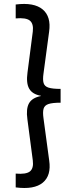

<svg xmlns="http://www.w3.org/2000/svg" viewBox="-20 -825 382 960"><path d="M58.5 112V43Q111 47.5 130 31.8Q149 16 144 -23L117 -228.5Q109.5 -281 125.2 -308.8Q141 -336.5 185 -345V-346Q142 -353.5 126 -381.5Q110 -409.5 117.5 -462.5L144 -667.5Q148.5 -706 129.5 -721.8Q110.5 -737.5 58.5 -733V-802.5Q150 -814 193.2 -778Q236.5 -742 225.5 -666L197.5 -457.5Q193 -426.5 198 -409.8Q203 -393 222.8 -386.8Q242.5 -380.5 283 -380.5V-311.5Q242.5 -311.5 222.8 -305Q203 -298.5 198 -281.8Q193 -265 197.5 -233.5L226 -22.5Q237 52.5 194 88.2Q151 124 58.5 112Z"/></svg>

Font: Geologica Light
Style: Regular
Weight: 300
Designer: Sindre Bremnes, Frode Helland
Foundry: Monokrom Skriftforlag AS
Version: Version 1.010; ttfautohint (v1.8.4.7-5d5b);gftools[0.9.28]